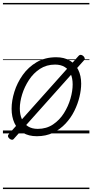

<svg xmlns="http://www.w3.org/2000/svg" viewBox="-20 -909 629 1308"><path d="M231 19Q175 19 136.5 -4.5Q98 -28 78.5 -70.5Q59 -113 59 -168Q59 -223 78 -284Q97 -345 135 -398.5Q173 -452 230 -485.5Q287 -519 363 -519Q417 -519 455 -496.5Q493 -474 513 -433.5Q533 -393 533 -339Q533 -298 521.5 -249.5Q510 -201 486.5 -153.5Q463 -106 426.5 -67Q390 -28 341.5 -4.5Q293 19 231 19ZM237 -31Q296 -31 341 -61Q386 -91 415.5 -138Q445 -185 460 -237Q475 -289 475 -334Q475 -376 461.5 -406Q448 -436 421 -452.5Q394 -469 355 -469Q297 -469 252.5 -440Q208 -411 177.5 -364.5Q147 -318 131 -266.5Q115 -215 115 -170Q115 -128 129.5 -96.5Q144 -65 171 -48Q198 -31 237 -31ZM75 36Q69 44 60.5 43Q52 42 44 35Q36 28 34.5 20.5Q33 13 40 4L516 -529Q522 -536 530.5 -535.5Q539 -535 548 -527Q555 -520 557 -512.5Q559 -505 552 -498ZM0 369H589V379H0ZM0 -20H589V0H0ZM0 -505H589V-500H0ZM0 -889H589V-879H0Z"/></svg>

Font: Playwrite HR Guides
Style: Regular
Weight: 400
Designer: Veronika Burian, José Scaglione
Foundry: TypeTogether
Version: Version 1.003